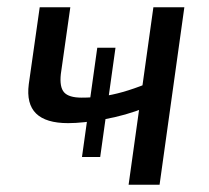

<svg xmlns="http://www.w3.org/2000/svg" viewBox="-20 -507 575 527"><path d="M173 -487 147 -304Q143 -268 156 -253.5Q169 -239 204 -239Q233 -239 260 -242.5Q287 -246 317 -254.5Q347 -263 382 -277L380 -212Q325 -190 266 -179.5Q207 -169 167 -169Q106 -169 79 -195.5Q52 -222 59 -276L89 -487ZM486 -487 418 0H333L401 -487ZM205 -76 247 -376H297L255 -76Z"/></svg>

Font: Exo 2
Style: Italic
Weight: 400
Italic angle: -8°
Designer: Natanael Gama
Foundry: Natanael Gama
Version: Version 2.010